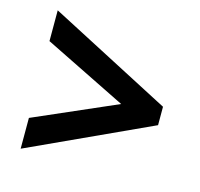

<svg xmlns="http://www.w3.org/2000/svg" viewBox="-83 -685 736 705"><g transform="rotate(15 285.0 -333.0)"><path d="M53 -70V-187L367 -324L53 -479V-596L518 -354V-284Z"/></g></svg>

Font: Noto Sans Gujarati
Style: Regular
Weight: 400
Designer: Jelle Bosma - Monotype Design Team, Universal Thirst
Foundry: Monotype Imaging Inc.
Version: Version 2.102